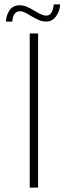

<svg xmlns="http://www.w3.org/2000/svg" viewBox="-20 -852 308 872"><path d="M115 -700H153V0H115ZM69 -828Q86 -828 101.5 -821.5Q117 -815 140 -801Q153 -793 166.5 -787Q180 -781 190 -781Q219 -781 224 -832H253Q252 -803 235 -778.5Q218 -754 189 -754Q173 -754 157.5 -760.5Q142 -767 120 -780Q102 -791 91.5 -796Q81 -801 71 -801Q56 -801 46.5 -789Q37 -777 36 -754H7Q8 -783 23.5 -805.5Q39 -828 69 -828Z"/></svg>

Font: Sarabun Thin
Style: Regular
Weight: 250
Designer: Suppakit Chalermlarp | Katatrad Co.,Ltd.
Foundry: Cadson Demak Co.,Ltd.
Version: Version 1.000; ttfautohint (v1.6)